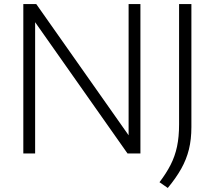

<svg xmlns="http://www.w3.org/2000/svg" viewBox="-20 -760 1064 951"><path d="M95.5 0V-740H159.5L617 -90V-740H675.5V0H611.5L154 -650V0ZM811 171 770 142.5Q803.5 98.5 825 56.5Q846.5 14.5 856.8 -33.8Q867 -82 867 -144V-740H928V-130.5Q928 -70 915.8 -20.2Q903.5 29.5 877.8 75.5Q852 121.5 811 171Z"/></svg>

Font: Encode Sans SmExp Lt
Style: Regular
Weight: 300
Width: 6
Designer: Multiple Designers
Foundry: Impallari Type
Version: Version 3.002; ttfautohint (v1.8.3) -l 8 -r 50 -G 200 -x 14 